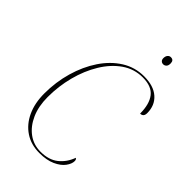

<svg xmlns="http://www.w3.org/2000/svg" viewBox="-272 -997 1096 1096"><g transform="rotate(45 276.0 -449.0)"><path d="M277 10Q210 10 160.5 -23Q111 -56 84 -114.5Q57 -173 57 -250Q57 -343 81.5 -428Q106 -513 150.5 -579.5Q195 -646 256 -684.5Q317 -723 391 -723Q468 -723 510 -686Q552 -649 552 -587Q552 -556 525 -556Q525 -632 493.5 -672.5Q462 -713 390 -713Q321 -713 265 -674Q209 -635 168.5 -568.5Q128 -502 106.5 -419.5Q85 -337 85 -250Q85 -175 110 -119Q135 -63 178 -31.5Q221 0 277 0Q343 0 384 -32.5Q425 -65 444 -118Q453 -114 453 -100Q453 -78 434 -52Q415 -26 375.5 -8Q336 10 277 10ZM419 -848Q409 -848 402 -854.5Q395 -861 395 -874Q395 -889 402.5 -898.5Q410 -908 422 -908Q446 -908 446 -881Q446 -864 438 -856Q430 -848 419 -848Z"/></g></svg>

Font: Noto Serif Display SemiCondensed Thin
Style: Italic
Weight: 100
Width: 4
Italic angle: -12°
Designer: Monotype Design Team
Foundry: Monotype Imaging Inc.
Version: Version 2.009